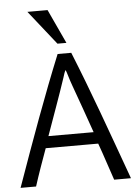

<svg xmlns="http://www.w3.org/2000/svg" viewBox="-61 -976 726 1024"><g transform="rotate(-5 302.0 -464.0)"><path d="M598 2H508C456 -154 448 -175 440 -197H159C135 -131 111 -64 90 2H7C100 -260 178 -476 266 -692H339C427 -475 503 -260 598 2ZM421 -260C390 -349 360 -433 330 -516C314 -559 308 -588 301 -603C296 -596 291 -581 286 -564C254 -467 216 -365 179 -260ZM318 -747H270L125 -930H233Z"/></g></svg>

Font: Repo Regular
Style: Regular
Weight: 400
Designer: Stefan Peev
Foundry: Context Ltd
Version: Version 1.502